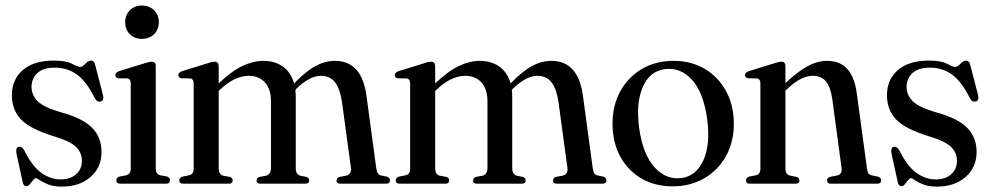

<svg xmlns="http://www.w3.org/2000/svg" viewBox="-20 -664 3580 694"><path d="M199 -15.5Q234.5 -15.5 255.2 -34.2Q276 -53 276 -82.5Q276 -112 255 -132.8Q234 -153.5 176 -171Q89 -197.5 56 -232.2Q23 -267 23 -320Q23 -376.5 62.5 -410.8Q102 -445 174.5 -445Q218.5 -445 240.2 -433.5Q262 -422 270 -422Q277.5 -422 288.5 -433.5Q299.5 -445 309 -445Q313.5 -445 317.5 -442Q321.5 -439 324 -429.5L351 -325.5Q357.5 -302.5 346.5 -298Q333 -292 323 -308.5Q292.5 -370 257.8 -394.8Q223 -419.5 178.5 -419.5Q136.5 -419.5 115.2 -400Q94 -380.5 94 -350Q94 -320 116.5 -297.8Q139 -275.5 204 -257Q280 -236 313.5 -201.5Q347 -167 347 -114.5Q347 -59 307.2 -24.2Q267.5 10.5 203.5 10.5Q174 10.5 154.5 2.8Q135 -5 124.2 -12.5Q113.5 -20 109.5 -20Q105 -20 99.5 -12.8Q94 -5.5 88 1.8Q82 9 76 9Q64.5 9 62 -6L40.5 -103.5Q35 -129.5 46 -133Q58 -137 68 -120Q96 -63.5 129.2 -39.5Q162.5 -15.5 199 -15.5Z M493 -523.5Q466 -523.5 449.2 -540.5Q432.5 -557.5 432.5 -583.5Q432.5 -610 449.5 -627Q466.5 -644 493 -644Q520 -644 537 -627Q554 -610 554 -583.5Q554 -557.5 537 -540.5Q520 -523.5 493 -523.5ZM543 -425V-55Q543 -34.5 559 -30.5L584 -26Q594.5 -22 594.5 -12Q594.5 0 580.5 0H414.5Q400.5 0 400.5 -12Q400.5 -21.5 411 -25.5L436.5 -30.5Q452.5 -34.5 452.5 -54.5V-363Q452.5 -378 441 -380.5L407.5 -381Q397 -384 397 -392.5Q397 -402 411 -407L503.5 -435.5Q520 -441 528.5 -441Q543 -441 543 -425Z M770.5 -424.5V-362.5Q817 -407 856.2 -425.5Q895.5 -444 932 -444Q973 -444 1002.2 -423.5Q1031.5 -403 1043 -362.5Q1085.5 -406.5 1120.2 -425.2Q1155 -444 1190.5 -444Q1287.5 -444 1304.5 -318.5L1340 -56Q1342 -43.5 1345.5 -37.5Q1349 -31.5 1358.5 -29.5L1379 -25.5Q1389.5 -21 1389.5 -12Q1389.5 0 1375.5 0H1210.5Q1196.5 0 1196.5 -12Q1196.5 -20.5 1206.5 -24.5L1231 -29Q1251.5 -34 1248.5 -57L1216 -296.5Q1209 -343 1191 -366.5Q1173 -390 1139.5 -390Q1100.5 -390 1053 -345L1047.5 -339Q1049 -326.5 1049 -313V-55.5Q1049 -33 1067 -28.5L1088 -24.5Q1097.5 -20.5 1097.5 -12Q1097.5 0 1083.5 0H921.5Q907.5 0 907.5 -12Q907.5 -21 917.5 -24.5L942 -29Q959.5 -33.5 959.5 -58V-296.5Q959.5 -343 937.2 -366.5Q915 -390 880 -390Q855.5 -390 830 -378.5Q804.5 -367 777 -341.5L770.5 -335V-54.5Q770.5 -33.5 786.5 -29L811.5 -24.5Q821 -21 821 -12Q821 0 807.5 0H642.5Q628 0 628 -12Q628 -21 639 -25.5L664 -30.5Q680 -34 680 -54V-362.5Q680 -378 668.5 -380.5L635 -381Q624.5 -384 624.5 -392.5Q624.5 -402 638.5 -407L731 -435.5Q740.5 -439 746 -440Q751.5 -441 756 -441Q770.5 -441 770.5 -424.5Z M1553 -424.5V-362.5Q1599.5 -407 1638.8 -425.5Q1678 -444 1714.5 -444Q1755.5 -444 1784.8 -423.5Q1814 -403 1825.5 -362.5Q1868 -406.5 1902.8 -425.2Q1937.5 -444 1973 -444Q2070 -444 2087 -318.5L2122.5 -56Q2124.5 -43.5 2128 -37.5Q2131.5 -31.5 2141 -29.5L2161.5 -25.5Q2172 -21 2172 -12Q2172 0 2158 0H1993Q1979 0 1979 -12Q1979 -20.5 1989 -24.5L2013.5 -29Q2034 -34 2031 -57L1998.5 -296.5Q1991.5 -343 1973.5 -366.5Q1955.5 -390 1922 -390Q1883 -390 1835.5 -345L1830 -339Q1831.5 -326.5 1831.5 -313V-55.5Q1831.5 -33 1849.5 -28.5L1870.5 -24.5Q1880 -20.5 1880 -12Q1880 0 1866 0H1704Q1690 0 1690 -12Q1690 -21 1700 -24.5L1724.5 -29Q1742 -33.5 1742 -58V-296.5Q1742 -343 1719.8 -366.5Q1697.5 -390 1662.5 -390Q1638 -390 1612.5 -378.5Q1587 -367 1559.5 -341.5L1553 -335V-54.5Q1553 -33.5 1569 -29L1594 -24.5Q1603.5 -21 1603.5 -12Q1603.5 0 1590 0H1425Q1410.5 0 1410.5 -12Q1410.5 -21 1421.5 -25.5L1446.5 -30.5Q1462.5 -34 1462.5 -54V-362.5Q1462.5 -378 1451 -380.5L1417.5 -381Q1407 -384 1407 -392.5Q1407 -402 1421 -407L1513.5 -435.5Q1523 -439 1528.5 -440Q1534 -441 1538.5 -441Q1553 -441 1553 -424.5Z M2415 -444Q2478.5 -444 2527.5 -415Q2576.5 -386 2604.5 -334.5Q2632.5 -283 2632.5 -216Q2632.5 -150.5 2604 -99.5Q2575.5 -48.5 2525.5 -19.5Q2475.5 9.5 2411 9.5Q2347 9.5 2298.2 -19Q2249.5 -47.5 2221.8 -98.5Q2194 -149.5 2194 -216.5Q2194 -282.5 2222 -333.8Q2250 -385 2299.8 -414.5Q2349.5 -444 2415 -444ZM2444 -20.5Q2497 -28 2522.8 -85.5Q2548.5 -143 2536 -234.5Q2522.5 -330.5 2481 -376Q2439.5 -421.5 2382.5 -414Q2327.5 -406.5 2302.8 -348.2Q2278 -290 2290.5 -199.5Q2304 -105.5 2346 -59.2Q2388 -13 2444 -20.5Z M2819 -425V-363.5Q2864.5 -406.5 2899.8 -425.2Q2935 -444 2969 -444Q3017.5 -444 3043.5 -413.8Q3069.5 -383.5 3077 -326L3113.5 -57Q3115 -44.5 3118.5 -38.2Q3122 -32 3132 -30L3154 -25.5Q3165 -21 3165 -12Q3165 0 3150.5 0H2983Q2969.5 0 2969.5 -12Q2969.5 -21 2979.5 -24.5L3005 -29.5Q3025 -34 3022 -56L2988.5 -304.5Q2982.5 -348 2966 -369Q2949.5 -390 2918 -390Q2875.5 -390 2826 -343L2819 -336V-55Q2819 -33.5 2835 -29.5L2860 -24.5Q2869.5 -21 2869.5 -12Q2869.5 0 2856 0H2690.5Q2676.5 0 2676.5 -12Q2676.5 -21 2687 -25.5L2712.5 -30.5Q2728.5 -34 2728.5 -54.5V-363Q2728.5 -378 2717 -380.5L2683.5 -381Q2673 -384 2673 -392.5Q2673 -402 2687 -407L2779.5 -435.5Q2796 -441 2804.5 -441Q2819 -441 2819 -425Z M3362 -15.5Q3397.5 -15.5 3418.2 -34.2Q3439 -53 3439 -82.5Q3439 -112 3418 -132.8Q3397 -153.5 3339 -171Q3252 -197.5 3219 -232.2Q3186 -267 3186 -320Q3186 -376.5 3225.5 -410.8Q3265 -445 3337.5 -445Q3381.5 -445 3403.2 -433.5Q3425 -422 3433 -422Q3440.5 -422 3451.5 -433.5Q3462.5 -445 3472 -445Q3476.5 -445 3480.5 -442Q3484.5 -439 3487 -429.5L3514 -325.5Q3520.5 -302.5 3509.5 -298Q3496 -292 3486 -308.5Q3455.5 -370 3420.8 -394.8Q3386 -419.5 3341.5 -419.5Q3299.5 -419.5 3278.2 -400Q3257 -380.5 3257 -350Q3257 -320 3279.5 -297.8Q3302 -275.5 3367 -257Q3443 -236 3476.5 -201.5Q3510 -167 3510 -114.5Q3510 -59 3470.2 -24.2Q3430.5 10.5 3366.5 10.5Q3337 10.5 3317.5 2.8Q3298 -5 3287.2 -12.5Q3276.5 -20 3272.5 -20Q3268 -20 3262.5 -12.8Q3257 -5.5 3251 1.8Q3245 9 3239 9Q3227.5 9 3225 -6L3203.5 -103.5Q3198 -129.5 3209 -133Q3221 -137 3231 -120Q3259 -63.5 3292.2 -39.5Q3325.5 -15.5 3362 -15.5Z"/></svg>

Font: Fraunces 144pt S050
Style: Regular
Weight: 400
Version: Version 1.000; ttfautohint (v1.8.3)